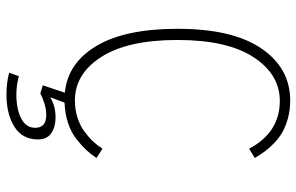

<svg xmlns="http://www.w3.org/2000/svg" viewBox="-186 -560 942 610"><g transform="rotate(90 285.0 -255.0)"><path d="M277 88 251 80 274.5 10Q180.5 1 126 -90.2Q71.5 -181.5 71.5 -348Q71.5 -523 134 -614.5Q196.5 -706 299.5 -706Q329.5 -706 355.8 -698.8Q382 -691.5 400 -681.2Q418 -671 434.8 -654.8Q451.5 -638.5 461.2 -625Q471 -611.5 482 -593.5L452.5 -575.5Q400.5 -673 300.5 -673Q216 -673 161.5 -589.2Q107 -505.5 107 -348Q107 -190 160.8 -106Q214.5 -22 299 -22Q328 -22 353.8 -30.2Q379.5 -38.5 398.2 -52.5Q417 -66.5 429.8 -80.2Q442.5 -94 452.5 -109.5L482 -90.5Q469.5 -72 456.2 -57.8Q443 -43.5 421.8 -26.8Q400.5 -10 371 -0.2Q341.5 9.5 306 11L289 56.5Q316 39.5 353.5 39.5Q383 39.5 403 53Q423 66.5 423 95Q423 145 382.8 170.2Q342.5 195.5 280 195.5Q243.5 195.5 211 187L222 156Q250.5 164 280.5 164Q326.5 164 356.2 148.8Q386 133.5 386 104Q386 69 345 69Q328 69 308.5 75Q289 81 277 88Z"/></g></svg>

Font: League Mono Narrow Thin
Style: Regular
Weight: 100
Width: 3
Designer: Tyler Finck
Foundry: The League of Moveable Type / Tyler Finck
Version: Version 2.210